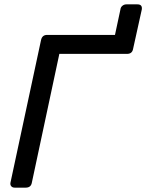

<svg xmlns="http://www.w3.org/2000/svg" viewBox="-20 -860 670 880"><path d="M610 -840Q633 -840 630 -817L590 -636Q586 -613 562 -613H252L126 -23Q122 0 98 0H47Q37 0 31.5 -6.5Q26 -13 28 -23L168 -676Q173 -700 196 -700H507L532 -817Q533 -827 541 -833.5Q549 -840 559 -840Z"/></svg>

Font: Lubike
Style: Italic
Weight: 400
Italic angle: -12°
Foundry: Honoka55
Version: Version 1.000;July 22, 2022;FontCreator 14.0.0.2862 64-bit